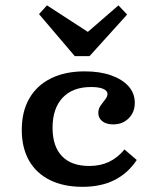

<svg xmlns="http://www.w3.org/2000/svg" viewBox="-20 -700 583 731"><path d="M294.6 11.3Q222.1 11.3 170.2 -14.4Q118.3 -40 90.6 -88.6Q62.9 -137.2 62.9 -205.3Q62.9 -275.4 91.6 -325.2Q120.4 -375.1 174.2 -401.7Q228 -428.3 302.7 -428.3Q360.1 -428.3 402.9 -413.2Q445.7 -398.1 469.5 -371.4Q493.2 -344.8 493.2 -308.4Q493.2 -272.7 470 -249.6Q446.8 -226.4 411 -226.4Q384.9 -226.4 369.6 -238.4Q354.3 -250.4 354.3 -269.8Q354.3 -286.1 363.2 -298.4Q372 -310.8 380.6 -321.6Q389.2 -332.3 389.2 -342.1Q389.2 -354.9 372.7 -361.8Q356.2 -368.7 326.5 -368.7Q256.7 -368.7 218.4 -328Q180.1 -287.3 180.1 -213.4Q180.1 -142.8 216 -105.4Q251.8 -68.1 319.8 -68.1Q361.5 -68.1 394.7 -83.6Q427.8 -99.2 453.9 -131L500.6 -90.9Q467.1 -40.1 415.6 -14.4Q364.2 11.3 294.6 11.3ZM431 -679.6 464 -644.6 321 -486.4H264.6L128.6 -646.2L158.8 -679.6L344.2 -559.3L279.4 -548.3Z"/></svg>

Font: Playfair 5pt SemiExpanded Light
Style: Regular
Weight: 300
Width: 6
Designer: Claus Eggers Sørensen
Foundry: Claus Eggers Sørensen
Version: Version 2.203